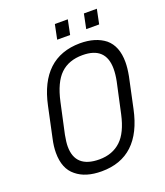

<svg xmlns="http://www.w3.org/2000/svg" viewBox="-153 -951 915 1062"><g transform="rotate(-20 304.0 -420.0)"><path d="M57.6 -174.8Q57.6 -212.9 67.4 -255.9L105.5 -434.6Q161.1 -697.3 388.7 -699.2Q480.5 -699.2 536.1 -655.3Q590.8 -609.4 590.8 -515.6Q590.8 -480.5 582 -434.6L543.9 -255.9Q488.3 7.8 261.7 7.8Q167 7.8 113.3 -37.1Q57.6 -81.1 57.6 -174.8ZM469.7 -252 508.8 -431.6Q516.6 -470.7 516.6 -502.9Q516.6 -632.8 379.9 -632.8Q298.8 -632.8 250 -585.9Q201.2 -539.1 177.7 -431.6L138.7 -252Q130.9 -210.9 130.9 -185.5Q130.9 -58.6 272.5 -58.6Q349.6 -58.6 399.4 -105.5Q447.3 -150.4 469.7 -252ZM295.9 -846.7H372.1L354.5 -760.7H278.3ZM466.8 -846.7H543L525.4 -760.7H449.2Z"/></g></svg>

Font: Dinish
Style: Italic
Weight: 400
Italic angle: -12°
Designer: Bert Driehuis
Foundry: Playbeing
Version: Version 3.002; git-62d0f29-release